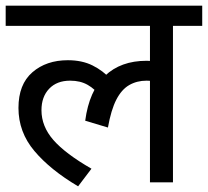

<svg xmlns="http://www.w3.org/2000/svg" viewBox="-20 -642 732 676"><path d="M0 -551V-622H692V-551H589V0H508V-379L552 -347Q536 -354 522 -356Q508 -358 496 -358Q462 -358 435 -342.5Q408 -327 389.5 -291Q371 -255 360 -193L280 -217Q294 -322 349.5 -375Q405 -428 496 -428Q516 -428 533 -425Q550 -422 562 -418L565 -396L508 -415V-551ZM332 -304Q315 -328 289 -343Q263 -358 227 -358Q180 -358 153 -329.5Q126 -301 126 -254Q126 -197 168 -149Q210 -101 302 -48L255 14Q157 -44 101 -110.5Q45 -177 45 -262Q45 -345 94 -387.5Q143 -430 219 -430Q269 -430 306 -411.5Q343 -393 370 -363Z"/></svg>

Font: hindi15
Style: Regular
Weight: 400
Designer: Jelle Bosma - Monotype Design Team
Foundry: Monotype Imaging Inc.
Version: Version 2.006